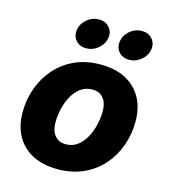

<svg xmlns="http://www.w3.org/2000/svg" viewBox="-114 -854 843 955"><g transform="rotate(15 307.5 -376.5)"><path d="M270 10.3Q193.8 10.3 140.1 -18.1Q86.4 -46.4 58.1 -97.9Q29.8 -149.4 29.8 -218.3Q29.8 -284.7 51.3 -344Q72.8 -403.3 113.5 -449.5Q154.3 -495.6 212.4 -522Q270.5 -548.3 344.7 -548.3Q420.9 -548.3 474.4 -520Q527.8 -491.7 556.2 -440.2Q584.5 -388.7 584.5 -319.3Q584.5 -253.9 563.5 -194.6Q542.5 -135.3 502 -89.1Q461.4 -43 403.1 -16.4Q344.7 10.3 270 10.3ZM277.3 -120.1Q313.5 -120.1 339.4 -140.6Q365.2 -161.1 381.8 -192.9Q398.4 -224.6 406 -260Q413.6 -295.4 413.6 -325.2Q413.6 -354.5 404.5 -375Q395.5 -395.5 378.7 -406.5Q361.8 -417.5 337.4 -417.5Q301.3 -417.5 275.1 -397.5Q249 -377.4 232.4 -345.9Q215.8 -314.5 208.3 -279.3Q200.7 -244.1 200.7 -213.9Q200.7 -170.4 220.7 -145.3Q240.7 -120.1 277.3 -120.1ZM473.1 -607.4Q439.5 -607.4 419.9 -630.1Q400.4 -652.8 405.8 -685.1Q411.1 -717.8 438.2 -740.2Q465.3 -762.7 499 -762.7Q533.2 -762.7 552.7 -740.2Q572.3 -717.8 567.4 -685.1Q562 -652.8 534.4 -630.1Q506.8 -607.4 473.1 -607.4ZM252 -607.4Q218.3 -607.4 198.7 -630.1Q179.2 -652.8 184.6 -685.1Q189.9 -717.8 217 -740.2Q244.1 -762.7 278.3 -762.7Q312 -762.7 331.8 -740.2Q351.6 -717.8 346.2 -685.1Q340.8 -652.8 313.5 -630.1Q286.1 -607.4 252 -607.4Z"/></g></svg>

Font: Inter 17pt ExtraBold
Style: Italic
Weight: 800
Italic angle: -9.3988°
Version: Version 4.001;git-66647c0bb